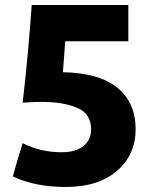

<svg xmlns="http://www.w3.org/2000/svg" viewBox="-20 -720 607 763"><path d="M519 -207Q519 -105 445 -41Q371 23 241 23Q119 23 31 -19Q49 -85 70 -151Q142 -115 224 -115Q281 -115 311.5 -139.5Q342 -164 342 -206Q342 -244 320 -269Q298 -294 235.5 -307Q173 -320 70 -312Q92 -499 106 -700H490V-556H239Q238 -545 235 -499.5Q232 -454 230 -433Q376 -430 447.5 -370.5Q519 -311 519 -207Z"/></svg>

Font: Repo
Style: ExtraBold
Weight: 800
Designer: Stefan Peev
Foundry: Context Ltd
Version: Version 001.000